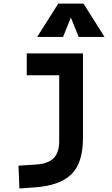

<svg xmlns="http://www.w3.org/2000/svg" viewBox="-20 -815 626 1069"><path d="M87.9 234.4 83 107.4 180.7 101.1Q248.5 96.7 279.1 65.2Q309.6 33.7 309.6 -30.3V-396H128.9V-517.6H441.9V-45.9Q441.9 92.3 377.4 155.5Q313 218.8 170.9 228.5ZM187 -609.4 304.2 -794.9H444.8L562 -609.4H418L374.5 -717.3L331.1 -609.4Z"/></svg>

Font: Cascadia Code NF
Style: Bold
Weight: 700
Monospace: yes
Designer: Aaron Bell
Foundry: Saja Typeworks
Version: Version 2404.023; ttfautohint (v1.8.4)